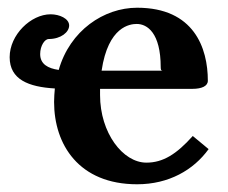

<svg xmlns="http://www.w3.org/2000/svg" viewBox="-20 -465 590 497"><path d="M479 -113C437 -66 402 -44 359 -44C298 -44 239 -121 239 -219V-235H478C502 -235 518 -242 518 -256C518 -341 482 -445 335 -445C249 -445 161 -386 132 -284C104 -288 84 -299 84 -325C84 -347 96 -364 106 -364C138 -364 159 -382 159 -399C159 -417 134 -428 111 -428C60 -428 5 -375 5 -317C5 -259 54 -240 122 -236C121 -225 120 -213 120 -201C120 -91 184 12 335 12C417 12 481 -25 520 -79ZM243 -282C260 -397 317 -403 334 -403C361 -403 396 -380 396 -291C396 -285 397 -282 401 -282Z"/></svg>

Font: Libertinus Serif
Style: Bold
Weight: 700
Designer: Philipp H. Poll, Khaled Hosny
Foundry: Caleb Maclennan
Version: Version 7.050;RELEASE